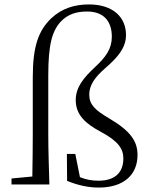

<svg xmlns="http://www.w3.org/2000/svg" viewBox="-20 -833 678 867"><path d="M125 0H203C201 -75 198 -152 198 -227V-493C198 -634 216 -693 254 -735C285 -768 324 -781 373 -781C453 -781 485 -732 485 -667C485 -613 458 -575 408 -529C359 -483 322 -440 322 -381C322 -313 368 -274 433 -239C516 -195 537 -160 537 -117C537 -57 502 -17 425 -17C394 -17 368 -22 341 -33L320 -138H282L283 -16C331 3 377 14 426 14C540 14 601 -45 601 -133C601 -194 571 -241 472 -299C409 -336 383 -361 383 -406C383 -448 408 -484 455 -525C513 -575 549 -618 549 -675C549 -757 488 -813 382 -813C318 -813 260 -796 211 -750C154 -695 128 -624 128 -484V-227C128 -164 127 -99 126 -36L32 -27V0Z"/></svg>

Font: Noto Serif HK Light
Style: Regular
Weight: 300
Designer: Ryoko NISHIZUKA 西塚涼子 (kana & ideographs); Frank Grießhammer (Latin, Greek & Cyrillic); Wenlong ZHANG 张文龙 (bopomofo); San
Foundry: Adobe
Version: Version 2.001;hotconv 1.1.0;makeotfexe 2.6.0